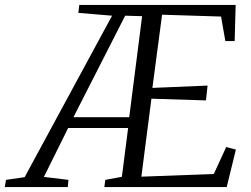

<svg xmlns="http://www.w3.org/2000/svg" viewBox="-100 -763 1025 783"><path d="M-80.5 0 -75.5 -29.5 0.5 -40.5 357 -699 219.5 -710.5 223.5 -743H861L857 -595.5H819L801.5 -695.5L561 -703L521.5 -404.5L746.5 -414L740 -353.5L517.5 -360.5L476.5 -42.5L772 -53.5L822.5 -163.5L862 -153L824.5 0H325.5L329.5 -29.5L397 -42L422.5 -241H178L79 -41.5L179 -29.5L176.5 0ZM199.5 -285H427L479.5 -697L410.5 -699Z"/></svg>

Font: Merriweather 60pt Light
Style: Italic
Weight: 300
Italic angle: -7.8°
Version: Version 2.101